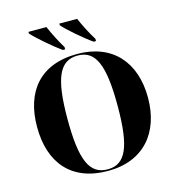

<svg xmlns="http://www.w3.org/2000/svg" viewBox="-133 -1044 1070 1166"><g transform="rotate(-15 402.5 -460.5)"><path d="M326 -771H341V-785C315 -827 284 -889 266 -931H153V-921C181 -888 275 -807 326 -771ZM520 -771H535V-785C508 -827 477 -889 459 -931H347V-921C374 -888 468 -807 520 -771ZM403 10C626 10 751 -137 751 -358C751 -580 626 -725 404 -725C169 -725 54 -580 54 -359C54 -137 169 10 403 10ZM403 0C289 0 245 -99 245 -358C245 -616 290 -715 404 -715C516 -715 560 -616 560 -358C560 -99 516 0 403 0Z"/></g></svg>

Font: Noto Serif Display ExtraBold
Style: Regular
Weight: 800
Designer: Monotype Design Team
Foundry: Monotype Imaging Inc.
Version: Version 2.009